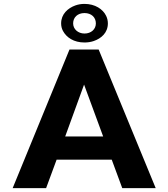

<svg xmlns="http://www.w3.org/2000/svg" viewBox="-20 -965 864 985"><path d="M553.2 -146 607.1 0H778.7L486.1 -711H336.5L45 0H216.6L270.5 -146ZM314.5 -265 411.3 -531 509.2 -265ZM293.6 -845C293.6 -831 296.7 -818.2 302.9 -806.5C321.1 -772.6 358.6 -747 413.5 -747C430.4 -747 446.1 -749.5 460.8 -754.5C499.9 -767.8 533.4 -797.3 533.4 -845C533.4 -858.3 530.5 -871.2 524.6 -883.5C508 -918.3 467.6 -945 413.5 -945C396.6 -945 380.9 -942.3 366.2 -937C327.8 -923 293.6 -892.6 293.6 -845ZM413.5 -898C448.5 -898 471.8 -876.3 471.8 -845C471.8 -814.8 447.4 -793 413.5 -793C380.2 -793 355.2 -815.7 355.2 -845C355.2 -876.3 378.5 -898 413.5 -898Z"/></svg>

Font: Asimov
Style: Wid
Weight: 500
Designer: Google
Version: Version 2.000980; 2014